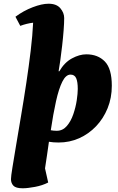

<svg xmlns="http://www.w3.org/2000/svg" viewBox="-20 -754 634 1032"><path d="M102 258Q65 258 52 244Q39 230 39 209Q39 194 47 145Q55 96 67 24Q79 -48 93.5 -133.5Q108 -219 121.5 -308.5Q135 -398 145 -481.5Q155 -565 158 -632Q124 -628 89 -615L63 -664Q106 -696 155.5 -715Q205 -734 241 -734Q284 -734 304.5 -709.5Q325 -685 325 -657Q325 -631 322 -591Q319 -551 314 -508Q309 -465 304 -428.5Q299 -392 295 -371H299Q326 -418 366.5 -440Q407 -462 444 -462Q506 -462 543.5 -423.5Q581 -385 581 -293Q581 -228 558.5 -172.5Q536 -117 496.5 -75.5Q457 -34 405.5 -11Q354 12 295 12Q266 12 243 8Q238 42 233 78Q228 114 222 151L239 227Q208 243 168 250.5Q128 258 102 258ZM359 -353Q334 -353 315 -315Q296 -277 281 -209.5Q266 -142 253 -54Q268 -51 285 -51Q317 -51 339 -76.5Q361 -102 374 -140Q387 -178 392.5 -215Q398 -252 398 -276Q398 -314 389.5 -333.5Q381 -353 359 -353Z"/></svg>

Font: Petrona Black
Style: Italic
Weight: 900
Italic angle: -9°
Designer: Ringo R. Seeber
Foundry: Ringo R. Seeber
Version: Version 2.001; ttfautohint (v1.8.3)